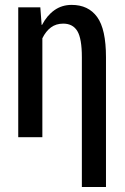

<svg xmlns="http://www.w3.org/2000/svg" viewBox="-20 -558 507 781"><path d="M144 -528.3 149.4 -456.5H150.9Q170.9 -495.1 201.4 -516.6Q231.9 -538.1 271.5 -538.1Q339.4 -538.1 375.2 -488.8Q411.1 -439.5 411.1 -325.2V202.6H313V-324.7Q313 -400.9 294.7 -431.4Q276.4 -461.9 237.3 -461.9Q208 -461.9 187.3 -446.5Q166.5 -431.2 152.3 -402.3V0H54.2V-528.3Z"/></svg>

Font: Franco
Style: Regular
Weight: 400
Designer: Google
Version: Version 1.200311; 2013